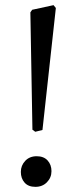

<svg xmlns="http://www.w3.org/2000/svg" viewBox="-20 -714 325 746"><path d="M162.5 -6C174.2 -18 180 -32.3 180 -49C180 -65.7 175 -79.5 165 -90.5C155 -101.5 140.8 -107 122.5 -107C104.2 -107 89.3 -101 78 -89C66.7 -77 61 -62.7 61 -46C61 -29.3 65.8 -15.5 75.5 -4.5C85.2 6.5 99.2 12 117.5 12C135.8 12 150.8 6 162.5 -6ZM106 -210 117 -202 145 -209 197 -683 188 -694 105 -676 98 -666Z"/></svg>

Font: Alegreya SC
Style: Regular
Weight: 400
Designer: Juan Pablo del Peral
Foundry: Juan Pablo del Peral
Version: Version 1.003